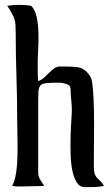

<svg xmlns="http://www.w3.org/2000/svg" viewBox="-20 -773 460 794"><path d="M10 -749Q22 -751 34.5 -752Q47 -753 59 -753Q72 -753 84 -752Q96 -751 109 -749Q125 -733 131.5 -703Q138 -673 139 -638.5Q140 -604 138 -571Q136 -538 136 -516Q136 -496 136 -477Q136 -458 138 -438Q150 -441 161 -451Q172 -461 182.5 -471.5Q193 -482 204 -490Q215 -498 227 -498Q234 -498 246 -498Q258 -498 270 -497.5Q282 -497 293.5 -496Q305 -495 311 -493Q328 -488 342.5 -471.5Q357 -455 360 -438Q365 -408 367 -362Q369 -316 369 -265.5Q369 -215 368.5 -167.5Q368 -120 368 -87Q368 -65 371.5 -54.5Q375 -44 381 -37.5Q387 -31 394.5 -24.5Q402 -18 410 -4Q390 0 370.5 0.5Q351 1 331 1Q310 1 297.5 -18.5Q285 -38 279 -68.5Q273 -99 272 -136.5Q271 -174 272 -209.5Q273 -245 275 -274Q277 -303 277 -318Q277 -339 274.5 -360Q272 -381 272 -402Q272 -420 255.5 -425.5Q239 -431 225 -431Q191 -431 173 -429.5Q155 -428 147.5 -420Q140 -412 139 -393Q138 -374 138 -340V-58Q138 -43 146.5 -29.5Q155 -16 163 -4Q140 -4 118.5 -3Q97 -2 74 -2Q63 -2 52 -2Q41 -2 30 -4Q42 -25 47 -61Q52 -97 52.5 -137Q53 -177 52 -215.5Q51 -254 51 -280Q51 -369 48 -457Q45 -545 45 -634Q45 -656 44 -670.5Q43 -685 39 -696Q35 -707 28.5 -719Q22 -731 10 -749Z"/></svg>

Font: Augsburger Schrift CAT
Style: Regular
Weight: 400
Designer: Peter Wiegel nach Roos&Junge Offenbach
Foundry: CAT-Fonts, Peter Wiegel
Version: Version 1.000